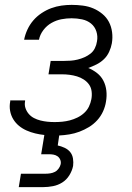

<svg xmlns="http://www.w3.org/2000/svg" viewBox="-20 -548 540 788"><path d="M57 220 66 165H166Q176 165 186 163.5Q196 162 205 157.5Q214 153 220.5 144Q227 135 229 126Q231 116 227 107Q223 98 215.5 93Q208 88 199 86.5Q190 85 180 85H149L162 6Q143 4 124.5 -0.5Q106 -5 89 -12.5Q72 -20 58 -31.5Q44 -43 34.5 -58.5Q25 -74 21.5 -93Q18 -112 22 -132V-136H83V-133Q80 -118 84.5 -104.5Q89 -91 98 -80.5Q107 -70 119.5 -63.5Q132 -57 146 -53.5Q160 -50 174.5 -48.5Q189 -47 204 -47Q220 -47 235.5 -48.5Q251 -50 266.5 -54Q282 -58 297.5 -65.5Q313 -73 325.5 -84.5Q338 -96 345 -110.5Q352 -125 355 -141Q358 -157 356 -173Q354 -189 345.5 -201Q337 -213 324 -221.5Q311 -230 296 -234.5Q281 -239 265.5 -241Q250 -243 234 -243H179L188 -298H243Q257 -298 270.5 -299Q284 -300 298.5 -303.5Q313 -307 326.5 -313Q340 -319 351.5 -328Q363 -337 369.5 -350.5Q376 -364 378 -378Q382 -399 375.5 -419Q369 -439 353.5 -451.5Q338 -464 317 -468.5Q296 -473 274 -473Q253 -473 232 -469Q211 -465 191.5 -454Q172 -443 158 -424.5Q144 -406 140 -385H79Q83 -406 92.5 -426.5Q102 -447 116.5 -464Q131 -481 150.5 -494Q170 -507 190.5 -514.5Q211 -522 232 -525Q253 -528 274 -528Q297 -528 320 -525Q343 -522 363 -513.5Q383 -505 400 -491Q417 -477 427 -458Q437 -439 440 -416Q443 -393 439 -370Q436 -353 428 -335.5Q420 -318 406.5 -305Q393 -292 376 -283.5Q359 -275 342 -269Q362 -261 378.5 -248Q395 -235 404.5 -216.5Q414 -198 416.5 -176Q419 -154 415 -131Q412 -111 403 -91Q394 -71 379 -54.5Q364 -38 345 -26.5Q326 -15 306 -7.5Q286 0 265 3.5Q244 7 223 8L217 49Q231 52 245 58.5Q259 65 268 76Q277 87 279.5 102.5Q282 118 280 133Q276 153 264.5 171.5Q253 190 235.5 201Q218 212 197.5 216Q177 220 157 220Z"/></svg>

Font: Iosevka Curly Light
Style: Italic
Weight: 300
Italic angle: -9°
Monospace: yes
Designer: Belleve Invis
Foundry: Belleve Invis
Version: Version 22.1.2; ttfautohint (v1.8.4)